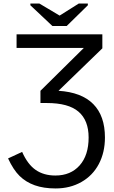

<svg xmlns="http://www.w3.org/2000/svg" viewBox="-20 -852 640 1080"><path d="M207.5 -341.3 451.7 -582.5H73.2V-658.7H555.7V-580.1L309.1 -341.3Q439 -333 504.6 -266.6Q570.3 -200.2 570.3 -78.6Q570.3 5.4 535.9 70.6Q501.5 135.7 437.7 171.9Q374 208 293 208Q225.6 208 175.5 190.2Q125.5 172.4 90.3 137.9Q55.2 103.5 25.4 39.1L104.5 2.4Q135.3 72.3 180.7 103.8Q226.1 135.3 291.5 135.3Q377.4 135.3 428 78.4Q478.5 21.5 478.5 -78.6Q478.5 -174.8 421.9 -223.6Q365.2 -272.5 243.7 -272.5H207.5ZM355 -705.6H274.9L150.9 -822.3V-832H201.7L314.9 -764.6H315.9L422.9 -832H474.1V-822.3Z"/></svg>

Font: Cousine
Style: Regular
Weight: 400
Monospace: yes
Designer: Steve Matteson
Foundry: Ascender Corporation
Version: Version 1.20